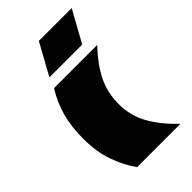

<svg xmlns="http://www.w3.org/2000/svg" viewBox="-178 -612 670 670"><g transform="rotate(-45 157.0 -277.0)"><path d="M83 0Q56 -37 38 -87.5Q20 -138 20 -202Q20 -263 33 -310Q46 -357 73 -400H285V-399Q241 -353 217 -306Q193 -259 193 -200Q193 -142 221 -93.5Q249 -45 295 -2V0ZM314 -554 250 -438H88L152 -554Z"/></g></svg>

Font: Tac One
Style: Regular
Weight: 400
Designer: Oluseyi Olusanya, David Udoh, Eyiyemi Adegbite, Mirko Velimirović
Version: Version 1.003; ttfautohint (v1.8.4.7-5d5b)